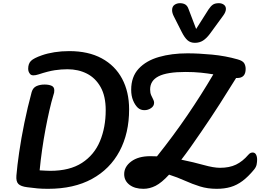

<svg xmlns="http://www.w3.org/2000/svg" viewBox="-20 -1181 1635 1206"><path d="M282 5Q244 5 216.5 2.5Q189 0 151 -5Q111 -10 95.5 -25.5Q80 -41 83 -78Q88 -139 100.5 -225Q113 -311 133 -409Q153 -507 179 -603Q187 -630 209 -640Q231 -650 260 -650Q286 -650 303.5 -642.5Q321 -635 321 -614Q321 -606 320 -599.5Q319 -593 315 -582Q303 -543 290.5 -488.5Q278 -434 266 -370.5Q254 -307 244.5 -240.5Q235 -174 229 -111Q249 -110 266.5 -109Q284 -108 296 -108Q418 -108 495 -158Q572 -208 608 -294.5Q644 -381 644 -489Q644 -577 612 -634Q580 -691 526 -718.5Q472 -746 404 -746Q365 -746 324.5 -740Q284 -734 223 -714Q183 -701 170 -715Q157 -729 157 -749Q157 -781 174.5 -798.5Q192 -816 244 -834Q278 -846 322 -853Q366 -860 415 -860Q535 -860 619 -814.5Q703 -769 747 -686.5Q791 -604 791 -494Q791 -344 731 -231.5Q671 -119 557.5 -57Q444 5 282 5ZM881 5Q826 5 793 -20.5Q760 -46 760 -87Q760 -134 804.5 -167Q849 -200 924 -200Q945 -200 966 -199Q1069 -328 1157 -457Q1245 -586 1320 -714Q1285 -720 1242 -724.5Q1199 -729 1145 -729Q1030 -729 976.5 -702Q923 -675 923 -619Q923 -598 929.5 -583Q936 -568 942 -557Q948 -546 948 -536Q948 -515 929 -502Q910 -489 887 -489Q863 -489 846 -504Q828 -521 816 -550Q804 -579 804 -617Q804 -699 851 -749.5Q898 -800 978 -823Q1058 -846 1157 -846Q1227 -846 1311.5 -838Q1396 -830 1473 -808Q1505 -799 1514 -783.5Q1523 -768 1523 -748Q1523 -691 1470 -691Q1466 -691 1463 -691Q1414 -612 1361 -529Q1308 -446 1244 -353Q1208 -300 1177 -256.5Q1146 -213 1119 -178Q1197 -162 1259.5 -144.5Q1322 -127 1362 -127Q1421 -127 1462.5 -147Q1504 -167 1540 -209Q1548 -218 1554.5 -220.5Q1561 -223 1567 -223Q1581 -223 1588 -210.5Q1595 -198 1595 -178Q1595 -164 1592 -148Q1589 -132 1576 -116Q1539 -71 1503.5 -44.5Q1468 -18 1429 -6.5Q1390 5 1341 5Q1284 5 1236 -10Q1188 -25 1141.5 -46Q1095 -67 1042 -84Q995 -33 957.5 -14Q920 5 881 5ZM1204 -912Q1176 -912 1157.5 -928.5Q1139 -945 1121 -981L1071 -1080Q1061 -1100 1061 -1117Q1061 -1140 1076 -1150.5Q1091 -1161 1110 -1161Q1130 -1161 1143.5 -1153Q1157 -1145 1164 -1125L1212 -999L1290 -1122Q1304 -1143 1317.5 -1152Q1331 -1161 1355 -1161Q1373 -1161 1386 -1151.5Q1399 -1142 1399 -1125Q1399 -1106 1382 -1083L1298 -968Q1277 -940 1255 -926Q1233 -912 1204 -912Z"/></svg>

Font: Pacifico
Style: Regular
Weight: 400
Designer: Vernon Adams
Foundry: Vernon Adams
Version: Version 3.010; ttfautohint (v1.8.4.7-5d5b)